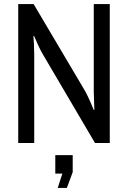

<svg xmlns="http://www.w3.org/2000/svg" viewBox="-20 -706 632 948"><path d="M449 0 192 -437Q181 -455 166.5 -487Q152 -519 148 -529L145 -528Q146 -518 147.5 -490.5Q149 -463 149 -437V0H70V-686H146L401 -255Q410 -239 424.5 -206.5Q439 -174 443 -163L446 -164Q446 -175 444.5 -203Q443 -231 443 -255V-686H522V0ZM310 222H265L288 151H253V60H339V144Z"/></svg>

Font: Archivo Narrow
Style: Regular
Weight: 400
Designer: Hector Gatti
Foundry: Omnibus-Type
Version: Version 1.003